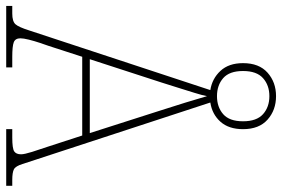

<svg xmlns="http://www.w3.org/2000/svg" viewBox="-172 -762 931 634"><g transform="rotate(90 294.0 -445.5)"><path d="M-3 0V-20H22Q48 -20 57.5 -30.5Q67 -41 78 -76L275 -674Q237 -680 211.5 -707.5Q186 -735 186 -782Q186 -835 217.5 -863Q249 -891 295 -891Q341 -891 372.5 -863Q404 -835 404 -782Q404 -735 379.5 -707.5Q355 -680 316 -674L519 -54Q526 -31 536.5 -25.5Q547 -20 572 -20H591V0H404V-20H432Q468 -20 477.5 -26.5Q487 -33 487 -49Q487 -60 479 -85.5Q471 -111 463 -134L425 -251H165L129 -140Q125 -129 119 -111Q113 -93 108.5 -75Q104 -57 104 -47Q104 -30 117 -25Q130 -20 165 -20H200V0ZM295 -696Q331 -696 354.5 -716.5Q378 -737 378 -782Q378 -827 354.5 -848Q331 -869 295 -869Q259 -869 235.5 -848Q212 -827 212 -782Q212 -737 235.5 -716.5Q259 -696 295 -696ZM173 -276H417L345 -501Q330 -547 316.5 -591Q303 -635 295 -663Q292 -647 284 -621.5Q276 -596 267 -567Q258 -538 250 -513Z"/></g></svg>

Font: Noto Serif Ethiopic SemiCondensed Thin
Style: Regular
Weight: 100
Width: 4
Designer: Monotype Design Team
Foundry: Monotype Imaging Inc.
Version: Version 2.102; ttfautohint (v1.8.4.7-5d5b)